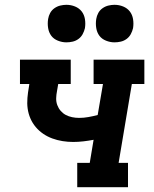

<svg xmlns="http://www.w3.org/2000/svg" viewBox="-20 -778 640 798"><path d="M301 0V-101H353L369 -197Q348 -193 326.5 -190.5Q305 -188 284 -188Q262 -188 240 -191.5Q218 -195 197.5 -202.5Q177 -210 159.5 -222Q142 -234 128.5 -250Q115 -266 106.5 -285.5Q98 -305 95 -326.5Q92 -348 94 -371Q96 -394 100 -416L102 -429H63V-530H274V-429H222L217 -400Q214 -385 213.5 -370Q213 -355 218 -341.5Q223 -328 232 -317.5Q241 -307 253 -300.5Q265 -294 279.5 -291Q294 -288 309 -288Q328 -288 347.5 -291.5Q367 -295 386 -300L408 -429H369V-530H580V-429H528L473 -101H512V0ZM456 -602Q438 -602 420.5 -609Q403 -616 393 -629.5Q383 -643 380 -661.5Q377 -680 380 -699Q382 -712 388.5 -724Q395 -736 406.5 -744Q418 -752 431 -755Q444 -758 456 -758Q475 -758 492 -751Q509 -744 519.5 -730.5Q530 -717 533 -698.5Q536 -680 533 -661Q530 -648 523.5 -636Q517 -624 506 -616Q495 -608 482 -605Q469 -602 456 -602ZM256 -602Q238 -602 220.5 -609Q203 -616 193 -629.5Q183 -643 180 -661.5Q177 -680 180 -699Q182 -712 188.5 -724Q195 -736 206.5 -744Q218 -752 231 -755Q244 -758 256 -758Q275 -758 292 -751Q309 -744 319.5 -730.5Q330 -717 333 -698.5Q336 -680 333 -661Q330 -648 323.5 -636Q317 -624 306 -616Q295 -608 282 -605Q269 -602 256 -602Z"/></svg>

Font: Iosevka Slab Extended Oblique
Style: Bold
Weight: 700
Width: 7
Italic angle: -9°
Monospace: yes
Designer: Belleve Invis
Foundry: Belleve Invis
Version: Version 11.1.1; ttfautohint (v1.8.3)